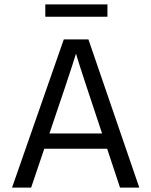

<svg xmlns="http://www.w3.org/2000/svg" viewBox="-20 -853 688 873"><path d="M34.8 0 270.1 -674H382L613.3 0H525.7L431.2 -285.2Q395.9 -391.1 374.7 -455.3Q353.5 -519.4 342.9 -552.7Q332.2 -586 328.9 -597.7Q325.6 -609.4 325.6 -609.4Q325.6 -609.4 321.9 -597.7Q318.3 -586 307.6 -552.7Q296.9 -519.4 275.3 -454.9Q253.7 -390.3 217.7 -284.4L121.6 0ZM148.4 -176.7V-246.2H499.8V-176.7ZM468.5 -776.8H186V-833.1H468.5Z"/></svg>

Font: Hind Variable Light
Style: Regular
Weight: 300
Designer: Manushi Parikh, Satya Rajpurohit
Foundry: Indian Type Foundry
Version: Version 3.000